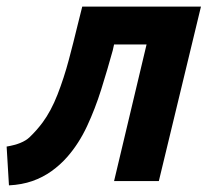

<svg xmlns="http://www.w3.org/2000/svg" viewBox="-49 -546 629 579"><path d="M-22 13 -29 -104Q19 -112 40 -132Q61 -152 79 -176Q105 -211 124.5 -261Q144 -311 158.5 -365.5Q173 -420 184 -466L199 -526H557L430 0H295L393 -412H295L291 -394Q275 -336 256.5 -277Q238 -218 213.5 -165.5Q189 -113 154 -73Q133 -49 106.5 -30Q80 -11 48.5 0Q17 11 -22 13Z"/></svg>

Font: Ubuntu Sans Mono
Style: Italic
Weight: 400
Italic angle: -13.5°
Monospace: yes
Designer: Dalton Maag Ltd
Foundry: Dalton Maag Ltd
Version: Version 1.006